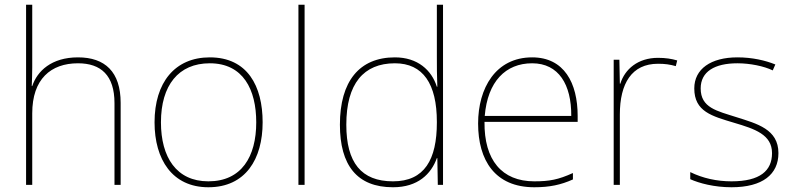

<svg xmlns="http://www.w3.org/2000/svg" viewBox="-20 -780 3351 810"><path d="M116 -496V-760H90V0H116V-302C116 -446 194 -513 309 -513C406 -513 463 -462 463 -345V0H489V-346C489 -477 423 -538 309 -538C197 -538 137 -480 116 -417H114C115 -446 116 -466 116 -496Z M1088 -264C1088 -417 1024 -538 865 -538C718 -538 632 -432 632 -264C632 -107 707 10 859 10C1016 10 1088 -109 1088 -264ZM659 -264C659 -420 733 -513 865 -513C1006 -513 1061 -402 1061 -264C1061 -119 999 -15 859 -15C724 -15 659 -117 659 -264Z M1265 0V-760H1239V0Z M1638 10C1743 10 1799 -46 1823 -113H1825L1827 0H1849V-760H1823V-543C1823 -501 1823 -459 1825 -414H1823C1801 -484 1742 -538 1646 -538C1496 -538 1414 -437 1414 -254C1414 -83 1486 10 1638 10ZM1638 -15C1504 -15 1441 -94 1441 -254C1441 -427 1514 -513 1646 -513C1765 -513 1823 -426 1823 -266V-263C1823 -107 1771 -15 1638 -15Z M2225 -538C2071 -538 1997 -408 1997 -259C1997 -104 2068 10 2234 10C2298 10 2346 0 2397 -23V-50C2335 -22 2298 -15 2234 -15C2097 -15 2022 -105 2024 -266H2417V-291C2417 -430 2360 -538 2225 -538ZM2225 -513C2337 -513 2391 -423 2390 -291H2025C2037 -436 2113 -513 2225 -513Z M2756 -536C2671 -536 2616 -488 2597 -427H2595L2593 -528H2569V0H2595V-297C2595 -428 2645 -511 2756 -511C2786 -511 2806 -508 2831 -501L2837 -525C2813 -532 2788 -536 2756 -536Z M3264 -134C3264 -235 3174 -258 3086 -286C3005 -312 2936 -325 2936 -407C2936 -478 2995 -513 3091 -513C3144 -513 3203 -501 3240 -483L3251 -508C3209 -525 3154 -538 3091 -538C2979 -538 2909 -489 2909 -407C2909 -309 2984 -290 3077 -262C3165 -236 3237 -212 3237 -134C3237 -60 3187 -15 3066 -15C3004 -15 2945 -28 2892 -54V-24C2930 -7 2993 10 3066 10C3198 10 3264 -45 3264 -134Z"/></svg>

Font: Noto Sans Canadian Aboriginal Thin
Style: Regular
Weight: 100
Designer: Monotype Design Team, Typotheque's Kevin King
Foundry: Monotype Imaging Inc.
Version: Version 2.004